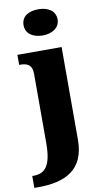

<svg xmlns="http://www.w3.org/2000/svg" viewBox="-133 -823 597 1112"><g transform="rotate(-10 165.0 -267.5)"><path d="M177 -621C230 -621 277 -648 277 -698C277 -751 230 -775 177 -775C120 -775 77 -751 77 -698C77 -648 120 -621 177 -621ZM-25 240H-3C157 240 272 187 272 8V-536H12V-477H16C55 -477 88 -468 88 -411V-6C88 129 52 170 -18 170H-25Z"/></g></svg>

Font: Noto Serif Tamil SemiCondensed Black
Style: Italic
Weight: 900
Width: 4
Italic angle: -12°
Designer: Indian Type Foundry, Tom Grace, and the Monotype Design Team
Foundry: Monotype Imaging Inc.
Version: Version 2.003